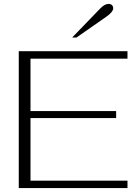

<svg xmlns="http://www.w3.org/2000/svg" viewBox="-20 -962 702 982"><path d="M76 -700H632V-662H136V-394H574V-358H136V-38H632V0H76ZM494 -920Q516 -942 535 -942Q546 -942 552.5 -936Q559 -930 559 -920Q559 -901 523 -876L371 -770H349Z"/></svg>

Font: Fahkwang ExtraLight
Style: Regular
Weight: 275
Designer: Suppakit Chalermlarp | Katatrad Co.,Ltd.
Foundry: Cadson Demak Co.,Ltd.
Version: Version 1.000; ttfautohint (v1.6)